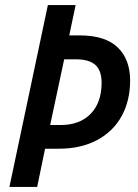

<svg xmlns="http://www.w3.org/2000/svg" viewBox="-20 -734 543 754"><path d="M168 -714H277L252 -595H293Q393 -595 442 -548Q491 -501 491 -418Q491 -339 458 -278.5Q425 -218 361.5 -184Q298 -150 211 -150H157L126 0H17ZM218 -243Q293 -243 336 -287Q379 -331 379 -409Q379 -457 354.5 -479Q330 -501 279 -501H232L177 -243Z"/></svg>

Font: Noto Sans UI NarrowMedium
Style: Italic
Weight: 500
Width: 4
Italic angle: -12°
Designer: Monotype Design Team
Foundry: Monotype Imaging Inc.
Version: Version 1.001